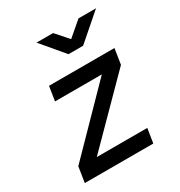

<svg xmlns="http://www.w3.org/2000/svg" viewBox="-183 -910 967 1034"><g transform="rotate(-30 300.0 -392.5)"><path d="M43 0 58 -96 415 -461H124L138 -550H545L530 -454L169 -89H483L469 0ZM314 -645 196 -785H299L367 -708L457 -785H566L405 -645Z"/></g></svg>

Font: JetBrains Mono NL Medium
Style: Italic
Weight: 500
Italic angle: -9°
Monospace: yes
Designer: Philipp Nurullin, Konstantin Bulenkov
Foundry: JetBrains
Version: Version 2.305; ttfautohint (v1.8.4.7-5d5b)